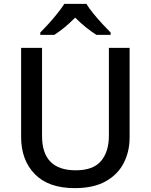

<svg xmlns="http://www.w3.org/2000/svg" viewBox="-20 -961 778 991"><path d="M649 -252Q649 -178 618 -118.5Q587 -59 524.5 -24.5Q462 10 366 10Q230 10 159.5 -62.5Q89 -135 89 -254V-714H197V-259Q197 -82 371 -82Q461 -82 501.5 -130Q542 -178 542 -260V-714H649ZM426 -941Q439 -919 461.5 -891.5Q484 -864 508.5 -837.5Q533 -811 551 -793V-781H478Q452 -797 423.5 -820Q395 -843 368 -870Q314 -815 260 -781H188V-793Q207 -812 230.5 -838Q254 -864 276 -891.5Q298 -919 312 -941Z"/></svg>

Font: Noto Sans Sinhala UI Medium
Style: Regular
Weight: 500
Designer: Jelle Bosma - Monotype Design Team
Foundry: Monotype Imaging Inc.
Version: Version 2.006; ttfautohint (v1.8.4.7-5d5b)